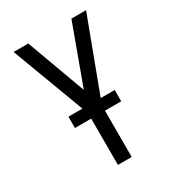

<svg xmlns="http://www.w3.org/2000/svg" viewBox="-178 -838 855 941"><g transform="rotate(-30 250.0 -367.5)"><path d="M211 0V-292L45 -735H128L250 -402L372 -735H455L289 -292V0ZM119 -262V-326H381V-262Z"/></g></svg>

Font: Iosevka NFM
Style: Regular
Weight: 400
Monospace: yes
Designer: Belleve Invis
Foundry: Belleve Invis
Version: Version 29.0.4; ttfautohint (v1.8.4);Nerd Fonts 3.3.0